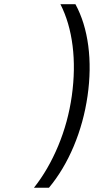

<svg xmlns="http://www.w3.org/2000/svg" viewBox="-20 -762 443 906"><path d="M140.1 124Q207.5 39.1 254.4 -73.2Q301.3 -185.5 318.8 -309.1Q336.4 -435.1 322.5 -545.9Q308.6 -656.7 265.1 -742.2H335.9Q381.8 -657.7 396.5 -545.9Q411.1 -434.1 393.1 -309.1Q375 -184.1 327.9 -72Q280.8 40 210.9 124Z"/></svg>

Font: Trueno Light
Style: Italic
Weight: 300
Designer: Julieta Ulanovsky
Foundry: Julieta Ulanovsky
Version: Version 3.001b | FøM Fix